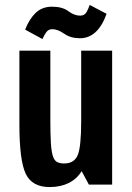

<svg xmlns="http://www.w3.org/2000/svg" viewBox="-20 -748 533 778"><path d="M184 -542.7H58.6V-244.7Q58.6 -97.1 84.4 -43.6Q110.1 10 181.3 10Q225.1 10 258.1 -6.3Q291 -22.6 311 -54.3L340.1 0H434.4V-542.7H309V-257.3Q309 -153.1 294.9 -119.4Q280.7 -85.6 239.7 -85.6Q222.1 -85.6 210.9 -91.7Q199.7 -97.9 193.9 -116.6Q188.1 -135.4 186.1 -169.9Q184 -204.3 184 -260.9ZM151.9 -589.7Q159.7 -607.3 168.3 -618.5Q176.9 -629.7 192 -629.7Q214 -629.7 240.1 -611.4Q266.1 -593 304 -593Q340.3 -593 367.4 -618.1Q394.4 -643.1 411.9 -692L343.3 -728.1Q338.1 -711.1 330 -697.9Q321.9 -684.6 304.6 -684.6Q281.1 -684.6 256.9 -702.7Q232.6 -720.9 191.1 -720.9Q150.9 -720.9 124.7 -696Q98.6 -671.1 81.9 -628Z"/></svg>

Font: Secuela Black
Style: Regular
Weight: 900
Designer: Fernando Haro
Foundry: deFharo
Version: Version 1.704